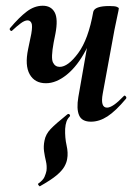

<svg xmlns="http://www.w3.org/2000/svg" viewBox="-20 -415 480 669"><path d="M119 234Q118 235 114.5 230.5Q111 226 113 225Q130 213 135 201.5Q140 190 142 180Q144 163 140 146.5Q136 130 133.5 112.5Q131 95 135 75Q139 53 156 35Q173 17 214 -16Q219 -20 222.5 -16Q226 -12 222 -8Q215 -1 211.5 9Q208 19 207 34Q206 65 212 91.5Q218 118 214 139Q212 152 204 166Q196 180 177 196Q158 212 119 234ZM140 -125Q101 -125 83.5 -156Q66 -187 78 -244L89 -297Q94 -326 89.5 -335Q85 -344 76 -344Q66 -344 52.5 -334Q39 -324 23 -309Q20 -305 16 -309Q12 -313 15 -317Q47 -355 73.5 -375Q100 -395 129 -395Q158 -395 170.5 -372Q183 -349 173 -297L167 -267Q157 -213 164.5 -197.5Q172 -182 188 -182Q217 -182 252.5 -230Q288 -278 305 -374L324 -373Q309 -297 279.5 -241Q250 -185 213 -155Q176 -125 140 -125ZM297 9Q265 9 255.5 -13.5Q246 -36 253 -77L305 -374Q310 -394 361 -394Q381 -394 387.5 -391Q394 -388 394 -386Q394 -382 389 -360Q384 -338 379 -312L338 -89Q329 -40 353 -40Q363 -40 377.5 -50Q392 -60 411 -80Q414 -84 418 -79.5Q422 -75 419 -71Q383 -28 354.5 -9.5Q326 9 297 9Z"/></svg>

Font: Cormorant Infant Light
Style: Italic
Weight: 300
Italic angle: -10°
Designer: Christian Thalmann (Catharsis Fonts)
Foundry: Catharsis Fonts
Version: Version 4.001